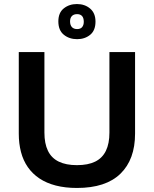

<svg xmlns="http://www.w3.org/2000/svg" viewBox="-20 -918 761 951"><path d="M361 13Q303 13 256.5 1Q210 -11 175.5 -34Q141 -57 118 -90Q95 -123 84 -165Q73 -207 73 -256V-660H200V-261Q200 -207 217.5 -171Q235 -135 271 -117.5Q307 -100 361 -100Q416 -100 451.5 -117.5Q487 -135 504.5 -171Q522 -207 522 -261V-660H649V-256Q649 -128 576.5 -57.5Q504 13 361 13ZM362 -724Q323 -724 296 -746Q269 -768 269 -812Q269 -855 296 -876.5Q323 -898 361 -898Q400 -898 426.5 -875.5Q453 -853 453 -811Q453 -767 426.5 -745.5Q400 -724 362 -724ZM362 -774Q379 -774 387 -784Q395 -794 395 -810Q395 -829 386.5 -838.5Q378 -848 362 -848Q345 -848 336 -838.5Q327 -829 327 -812Q327 -794 336 -784Q345 -774 362 -774Z"/></svg>

Font: Bricolage Grotesque 16pt SemiBold
Style: Regular
Weight: 600
Version: Version 1.001;gftools[0.9.33.dev8+g029e19f]